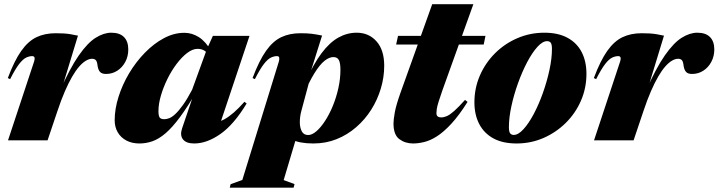

<svg xmlns="http://www.w3.org/2000/svg" viewBox="-20 -665 3406 910"><path d="M142 -374.5Q145.5 -386 143.5 -392.5Q141.5 -399 132.5 -399Q119 -399 104 -392Q89 -385 71 -362Q53 -339 28 -290L17 -295Q48 -377.5 80.8 -423.8Q113.5 -470 153 -488.8Q192.5 -507.5 243.5 -507.5Q265.5 -507.5 281.8 -506.5Q298 -505.5 313.5 -503Q329 -500.5 349.5 -496L261.5 -207.5L263 -232Q311 -341.5 353.2 -402Q395.5 -462.5 433.8 -486.2Q472 -510 507.5 -510Q547 -510 567.5 -489.5Q588 -469 588 -430.5Q588 -398 573.8 -371.5Q559.5 -345 535.8 -329.8Q512 -314.5 482.5 -314.5Q463 -314.5 454.2 -324Q445.5 -333.5 442.5 -353Q440.5 -373 434.2 -379.8Q428 -386.5 416.5 -386.5Q403 -386.5 387.5 -377.5Q372 -368.5 355.5 -349.8Q339 -331 322 -301.8Q305 -272.5 287.5 -232.2Q270 -192 252.5 -139.5L205.5 0H18Z M843 -56.5 906 -242 916 -239Q870.5 -160.5 833.5 -110.5Q796.5 -60.5 764.5 -33.2Q732.5 -6 702.5 4.5Q672.5 15 640.5 15Q605.5 15 579 1Q552.5 -13 538 -38Q523.5 -63 523.5 -94.5Q523.5 -148.5 541.8 -206.2Q560 -264 592.2 -318Q624.5 -372 666.8 -415.2Q709 -458.5 756.8 -484Q804.5 -509.5 854 -509.5Q890 -509.5 922.5 -489Q955 -468.5 983 -420.5L972.5 -398Q962.5 -416.5 948.8 -425Q935 -433.5 916.5 -433.5Q893 -433.5 867.2 -414Q841.5 -394.5 817 -362Q792.5 -329.5 773.2 -290.2Q754 -251 742.5 -211.5Q731 -172 731 -138.5Q731 -116 736.8 -108Q742.5 -100 759 -100Q769.5 -100 782.5 -105Q795.5 -110 811.5 -125Q827.5 -140 847.2 -167.5Q867 -195 890.5 -239.5L960.5 -432L989 -495H1162.5L1015 -54L997 -80.5Q1020.5 -87 1042.8 -99.2Q1065 -111.5 1088.5 -132Q1112 -152.5 1138.5 -182.5L1149 -174.5Q1088.5 -74.5 1024.5 -29.8Q960.5 15 900.5 15Q862.5 15 847.2 -4.5Q832 -24 843 -56.5Z M1409 -142Q1405 -128 1403 -113.8Q1401 -99.5 1401 -86.5Q1401 -60.5 1410.2 -42.8Q1419.5 -25 1440.5 -25Q1459 -25 1480 -43.2Q1501 -61.5 1521.2 -92.8Q1541.5 -124 1557.8 -163.8Q1574 -203.5 1583.8 -247.5Q1593.5 -291.5 1593.5 -334.5Q1593.5 -366.5 1586 -380.5Q1578.5 -394.5 1560 -394.5Q1551 -394.5 1540.8 -390.5Q1530.5 -386.5 1519 -377.5Q1507.5 -368.5 1495.2 -353.5Q1483 -338.5 1470 -317.5Q1457 -296.5 1443 -268.5ZM1311.5 -57.5 1396 -51.5 1324.5 188.5 1376 207.5 1371.5 224.5H1069L1073 208L1128.5 188L1302 -374.5Q1305 -386 1303.2 -392.5Q1301.5 -399 1292.5 -399Q1279 -399 1264 -392Q1249 -385 1231 -362Q1213 -339 1188 -290L1177 -295Q1208 -377.5 1240.8 -423.8Q1273.5 -470 1313 -488.8Q1352.5 -507.5 1403.5 -507.5Q1435.5 -507.5 1456.2 -505Q1477 -502.5 1506.5 -496.5L1438 -279L1428.5 -278Q1466 -362.5 1504.5 -413.5Q1543 -464.5 1584.2 -487.2Q1625.5 -510 1670.5 -510Q1728 -510 1764.5 -469Q1801 -428 1801 -353.5Q1801 -299 1785 -245.5Q1769 -192 1739.5 -145.2Q1710 -98.5 1668.2 -62.2Q1626.5 -26 1575.5 -5.5Q1524.5 15 1465 15Q1399.5 15 1361.8 -4.2Q1324 -23.5 1311.5 -57.5Z M1857.5 -454 1866.5 -495H2281L2272.5 -454ZM2076.5 -236Q2064.5 -202 2058.2 -181.2Q2052 -160.5 2050.2 -148.8Q2048.5 -137 2048.5 -129Q2048.5 -118 2054.5 -113.2Q2060.5 -108.5 2071 -108.5Q2083.5 -108.5 2098 -114.8Q2112.5 -121 2133 -139.2Q2153.5 -157.5 2184 -191.5L2196 -182Q2155 -117 2118.5 -77.8Q2082 -38.5 2050.2 -18.5Q2018.5 1.5 1990.2 8.2Q1962 15 1937.5 15Q1900.5 15 1872.8 -5.5Q1845 -26 1845 -80Q1845 -98 1851.2 -132.5Q1857.5 -167 1877.5 -223.5L2028.5 -645H2223.5Z M2560 -510Q2625.5 -510 2670 -485.8Q2714.5 -461.5 2737 -417.8Q2759.5 -374 2759.5 -315Q2759.5 -247.5 2733.5 -187.8Q2707.5 -128 2661.5 -82.5Q2615.5 -37 2555.8 -11Q2496 15 2428.5 15Q2362.5 15 2318.2 -9.2Q2274 -33.5 2251.2 -77.5Q2228.5 -121.5 2228.5 -180Q2228.5 -247.5 2254.5 -307.2Q2280.5 -367 2326.5 -412.8Q2372.5 -458.5 2432.5 -484.2Q2492.5 -510 2560 -510ZM2415 -25.5Q2436.5 -25.5 2461.2 -52.8Q2486 -80 2510 -125.2Q2534 -170.5 2553.2 -224.8Q2572.5 -279 2584.2 -333.5Q2596 -388 2596 -433Q2596 -455 2590.2 -462.5Q2584.5 -470 2573 -470Q2551.5 -470 2526.8 -442.5Q2502 -415 2478.2 -369.8Q2454.5 -324.5 2435 -270.2Q2415.5 -216 2403.8 -161.8Q2392 -107.5 2392 -62Q2392 -40.5 2398 -33Q2404 -25.5 2415 -25.5Z M2919.5 -374.5Q2923 -386 2921 -392.5Q2919 -399 2910 -399Q2896.5 -399 2881.5 -392Q2866.5 -385 2848.5 -362Q2830.5 -339 2805.5 -290L2794.5 -295Q2825.5 -377.5 2858.2 -423.8Q2891 -470 2930.5 -488.8Q2970 -507.5 3021 -507.5Q3043 -507.5 3059.2 -506.5Q3075.5 -505.5 3091 -503Q3106.5 -500.5 3127 -496L3039 -207.5L3040.5 -232Q3088.5 -341.5 3130.8 -402Q3173 -462.5 3211.2 -486.2Q3249.5 -510 3285 -510Q3324.5 -510 3345 -489.5Q3365.5 -469 3365.5 -430.5Q3365.5 -398 3351.2 -371.5Q3337 -345 3313.2 -329.8Q3289.5 -314.5 3260 -314.5Q3240.5 -314.5 3231.8 -324Q3223 -333.5 3220 -353Q3218 -373 3211.8 -379.8Q3205.5 -386.5 3194 -386.5Q3180.5 -386.5 3165 -377.5Q3149.5 -368.5 3133 -349.8Q3116.5 -331 3099.5 -301.8Q3082.5 -272.5 3065 -232.2Q3047.5 -192 3030 -139.5L2983 0H2795.5Z"/></svg>

Font: Newsreader 60pt ExtraBold
Style: Italic
Weight: 800
Italic angle: -17°
Designer: Hugues Gentile
Foundry: Production Type
Version: Version 1.003